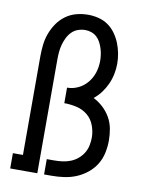

<svg xmlns="http://www.w3.org/2000/svg" viewBox="-84 -804 668 865"><g transform="rotate(10 250.0 -371.5)"><path d="M23 0V-70H69V-520Q69 -547 72 -574Q75 -601 84.5 -626.5Q94 -652 109.5 -674.5Q125 -697 147 -713Q169 -729 195.5 -736Q222 -743 249 -743Q273 -743 297 -737Q321 -731 340.5 -717.5Q360 -704 374.5 -684Q389 -664 398 -641.5Q407 -619 411.5 -595.5Q416 -572 416 -548Q416 -524 411 -500Q406 -476 396 -454Q386 -432 371.5 -412.5Q357 -393 338 -378Q362 -366 382 -347.5Q402 -329 415.5 -305.5Q429 -282 434 -255Q439 -228 439 -201Q439 -173 433 -144.5Q427 -116 412 -91.5Q397 -67 374 -48.5Q351 -30 324.5 -19Q298 -8 269.5 -4Q241 0 212 0H178V-70H212Q231 -70 250 -72.5Q269 -75 286.5 -82Q304 -89 318.5 -101Q333 -113 343 -129Q353 -145 357 -163.5Q361 -182 361 -201Q361 -229 350.5 -256.5Q340 -284 318.5 -301.5Q297 -319 269 -325.5Q241 -332 212 -332V-403Q239 -403 263.5 -415Q288 -427 305 -448Q322 -469 330 -494.5Q338 -520 338 -547Q338 -561 336 -575.5Q334 -590 329.5 -604Q325 -618 318.5 -630.5Q312 -643 301.5 -653Q291 -663 277 -668Q263 -673 249 -673Q231 -673 214.5 -667Q198 -661 186 -648.5Q174 -636 166.5 -620.5Q159 -605 154.5 -588.5Q150 -572 148.5 -554.5Q147 -537 147 -520V0Z"/></g></svg>

Font: Iosevka Curly Slab
Style: Regular
Weight: 400
Monospace: yes
Designer: Belleve Invis
Foundry: Belleve Invis
Version: Version 22.1.2; ttfautohint (v1.8.4)